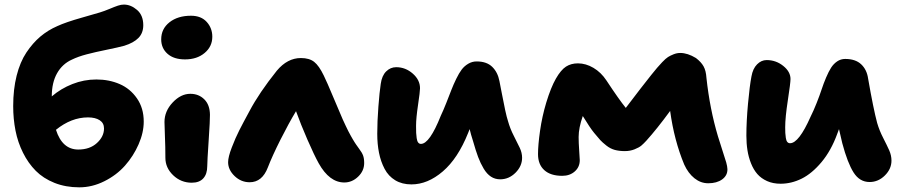

<svg xmlns="http://www.w3.org/2000/svg" viewBox="-20 -781 3899 831"><path d="M323.2 29.8Q264.2 29.8 215.8 10.5Q167.5 -8.8 134.8 -41.7Q102.1 -74.7 79.6 -119.9Q57.1 -165 47.1 -215.6Q37.1 -266.1 37.1 -321.8Q37.1 -394.5 52 -453.6Q66.9 -512.7 94.2 -553.7Q121.6 -594.7 154.5 -622.6Q187.5 -650.4 228 -668Q265.1 -685.1 334.2 -704.6Q403.3 -724.1 412.1 -727.1Q431.2 -732.9 453.9 -742.4Q476.6 -752 490.5 -756.6Q504.4 -761.2 516.1 -761.2Q546.4 -761.2 573.2 -738Q600.1 -714.8 600.1 -671.9Q600.1 -638.2 579.3 -616.9Q558.6 -595.7 518.1 -583Q491.2 -575.7 441.9 -565.7Q392.6 -555.7 355.2 -545.9Q317.9 -536.1 291 -522.9Q250 -504.4 227.1 -464.1Q204.1 -423.8 204.1 -363.8Q243.2 -397.5 293.2 -417.2Q343.3 -437 397 -437Q452.1 -437 497.8 -417.2Q543.5 -397.5 572.8 -355.2Q602.1 -313 602.1 -254.9Q602.1 -207 579.8 -156.2Q557.6 -105.5 521 -64.2Q484.4 -22.9 431.6 3.4Q378.9 29.8 323.2 29.8ZM360.8 -272.9Q288.6 -272.9 222.2 -219.2Q249.5 -133.8 318.8 -133.8Q368.7 -133.8 399.4 -161.9Q430.2 -189.9 430.2 -225.1Q430.2 -248.5 411.4 -260.7Q392.6 -272.9 360.8 -272.9Z M780.8 -523.9Q732.4 -523.9 705.1 -548.1Q677.7 -572.3 677.7 -610.8Q677.7 -656.2 713.6 -684.6Q749.5 -712.9 806.6 -712.9Q850.6 -712.9 874.8 -686Q898.9 -659.2 898.9 -622.1Q898.9 -579.6 865.7 -551.8Q832.5 -523.9 780.8 -523.9ZM810.1 9.8Q763.2 9.8 729.5 -22.5Q695.8 -54.7 695.8 -98.1Q695.8 -146.5 693.8 -191.7Q691.9 -236.8 691.9 -252.9Q691.9 -299.8 727.3 -337.4Q762.7 -375 803.7 -375Q839.8 -375 864 -351.3Q888.2 -327.6 888.7 -284.2Q889.2 -263.2 883.1 -172.6Q877 -82 877 -62Q877 -27.8 859.9 -9Q842.8 9.8 810.1 9.8Z M1060.5 7.8Q1023.4 7.8 995.4 -19Q967.3 -45.9 967.3 -79.1Q967.3 -101.6 983.2 -142.8Q999 -184.1 1015.6 -216.8Q1032.2 -249.5 1059.6 -299.8Q1101.6 -379.4 1178.2 -475.1Q1224.1 -529.8 1282.2 -529.8Q1318.8 -529.8 1339.8 -513.2Q1360.8 -496.6 1381.3 -454.1Q1395 -426.3 1422.9 -359.4Q1450.7 -292.5 1463.4 -264.2Q1470.2 -249 1476.6 -235.8Q1482.9 -222.7 1487.5 -213.4Q1492.2 -204.1 1498 -193.8Q1503.9 -183.6 1506.6 -178.7Q1509.3 -173.8 1514.6 -165.5Q1520 -157.2 1521.2 -155.5Q1522.5 -153.8 1528.1 -145.8Q1533.7 -137.7 1534.2 -137.2Q1546.9 -120.6 1551.5 -107.9Q1556.2 -95.2 1556.2 -75.2Q1556.2 -41.5 1530 -16.4Q1503.9 8.8 1470.2 8.8Q1405.8 8.8 1359.4 -74.2Q1339.8 -109.4 1310.5 -176.8Q1281.2 -244.1 1261.2 -299.8Q1229.5 -247.1 1193.8 -176.3Q1158.2 -105.5 1139.2 -56.2Q1114.7 7.8 1060.5 7.8Z M1760.7 17.1Q1720.2 17.1 1690.7 -0.7Q1661.1 -18.6 1644.5 -50.3Q1627.9 -82 1620.4 -119.6Q1612.8 -157.2 1612.8 -202.1Q1612.8 -254.9 1617.7 -319.3Q1622.6 -383.8 1627.9 -418Q1632.8 -453.6 1651.4 -471.9Q1669.9 -490.2 1694.8 -490.2Q1734.9 -490.2 1766.4 -462.6Q1797.9 -435.1 1797.9 -398.9Q1797.9 -384.3 1789.3 -326.9Q1780.8 -269.5 1780.8 -237.8Q1780.8 -236.3 1780.8 -233.4Q1780.8 -215.3 1781.2 -205.8Q1781.7 -196.3 1783.4 -183.3Q1785.2 -170.4 1789.8 -164.3Q1794.4 -158.2 1801.8 -158.2Q1839.4 -158.2 1887.7 -279.8Q1898.9 -303.2 1911.9 -336.2Q1924.8 -369.1 1933.6 -391.8Q1942.4 -414.6 1954.6 -439.7Q1966.8 -464.8 1978.3 -480Q1989.7 -495.1 2006.6 -505.1Q2023.4 -515.1 2043 -515.1Q2086.4 -515.1 2110.4 -491.7Q2134.3 -468.3 2141.6 -430.2Q2144.5 -416.5 2152.1 -376.2Q2159.7 -335.9 2166.5 -304.4Q2173.3 -272.9 2178.7 -256.8Q2188 -223.6 2203.9 -192.9Q2219.7 -162.1 2229.7 -140.9Q2239.7 -119.6 2239.7 -98.1Q2239.7 -62 2211.2 -33.4Q2182.6 -4.9 2145 -4.9Q2122.6 -4.9 2105 -16.4Q2087.4 -27.8 2073.5 -51Q2059.6 -74.2 2049.3 -101.6Q2039.1 -128.9 2027.8 -168.9Q2017.6 -200.2 2012.7 -222.2Q2011.7 -219.2 2009.3 -213.6Q2006.8 -208 2005.9 -205.1Q1961.9 -95.2 1896.5 -39.1Q1831.1 17.1 1760.7 17.1Z M2413.6 -20Q2362.8 -20 2335.7 -44.7Q2308.6 -69.3 2308.6 -113.8Q2308.6 -153.3 2317.4 -215.1Q2326.2 -276.9 2344.2 -336.9Q2364.3 -402.8 2386 -440.7Q2407.7 -478.5 2429.7 -492.7Q2451.7 -506.8 2481.4 -506.8Q2515.6 -506.8 2548.6 -487.3Q2581.5 -467.8 2604.5 -433.1Q2659.2 -350.1 2688.5 -314Q2760.7 -409.2 2798.3 -456.1Q2816.4 -478 2823.7 -487.1Q2831.1 -496.1 2846.2 -512Q2861.3 -527.8 2871.3 -534.2Q2881.3 -540.5 2895.5 -546.1Q2909.7 -551.8 2924.3 -551.8Q2956.1 -551.8 2992.2 -529.8Q3014.6 -512.7 3025.1 -493.9Q3035.6 -475.1 3037.6 -443.8Q3052.2 -308.6 3087.4 -190.9Q3095.2 -164.6 3106.9 -129.4Q3118.7 -94.2 3123.3 -77.6Q3127.9 -61 3128.4 -48.8Q3128.9 -21.5 3105.7 -4.6Q3082.5 12.2 3045.4 12.2Q3012.7 12.2 2985.6 -9.5Q2958.5 -31.2 2941.4 -68.8Q2897.9 -173.3 2880.4 -300.8Q2823.2 -222.7 2777.3 -171.9Q2765.6 -159.2 2755.9 -150.9Q2746.1 -142.6 2726.6 -134.8Q2707 -127 2684.6 -127Q2659.7 -127 2640.4 -132.3Q2621.1 -137.7 2604 -151.4Q2586.9 -165 2578.1 -174.6Q2569.3 -184.1 2551.3 -206.1Q2533.7 -227.5 2502.4 -278.8Q2484.4 -227.5 2484.4 -188Q2484.4 -163.6 2486.8 -129.4Q2489.3 -95.2 2489.3 -87.9Q2489.3 -58.1 2467.8 -39.1Q2446.3 -20 2413.6 -20Z M3358.4 14.2Q3325.7 14.2 3300 2.7Q3274.4 -8.8 3257.8 -27.8Q3241.2 -46.9 3230.5 -74Q3219.7 -101.1 3215.1 -130.6Q3210.4 -160.2 3210.4 -193.8Q3210.4 -255.9 3217.5 -332.8Q3224.6 -409.7 3232.4 -450.2Q3238.3 -483.9 3256.6 -502.4Q3274.9 -521 3298.3 -521Q3338.4 -521 3369.9 -495.8Q3401.4 -470.7 3401.4 -439Q3401.4 -421.9 3389.9 -347.2Q3378.4 -272.5 3378.4 -230Q3378.4 -214.4 3378.9 -205.6Q3379.4 -196.8 3381.1 -184.6Q3382.8 -172.4 3387.5 -166.7Q3392.1 -161.1 3399.4 -161.1Q3437.5 -161.1 3488.3 -275.9Q3501.5 -302.2 3514.6 -335.4Q3527.8 -368.7 3536.1 -394Q3544.4 -419.4 3555.4 -445.3Q3566.4 -471.2 3577.1 -488Q3587.9 -504.9 3603.5 -515.4Q3619.1 -525.9 3638.2 -525.9Q3682.6 -525.9 3707.3 -502.7Q3731.9 -479.5 3737.3 -440.9Q3760.3 -309.1 3776.4 -249Q3786.1 -215.8 3802.5 -184.1Q3818.8 -152.3 3828.6 -130.4Q3838.4 -108.4 3838.4 -85.9Q3838.4 -49.8 3809.8 -21.5Q3781.2 6.8 3743.7 6.8Q3700.7 6.8 3674.6 -34.2Q3648.4 -75.2 3625.5 -161.1Q3611.3 -221.2 3611.3 -222.2Q3609.9 -218.8 3607.4 -211.7Q3605 -204.6 3603.5 -201.2Q3577.1 -128.9 3535.6 -79.3Q3494.1 -29.8 3449.7 -7.8Q3405.3 14.2 3358.4 14.2Z"/></svg>

Font: Shantell Sans Irregular
Style: Regular
Weight: 800
Designer: Stephen Nixon, Anya Danilova, Shantell Martin
Foundry: Arrow Type
Version: Version 1.006;[9816181b4]